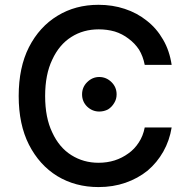

<svg xmlns="http://www.w3.org/2000/svg" viewBox="-20 -757 775 787"><path d="M683.6 -491.2Q656.2 -491.2 573.2 -491.2Q566.4 -526.4 549.8 -553.7Q532.2 -580.1 506.8 -598.6Q481.4 -618.2 450.2 -627.9Q418.9 -636.7 384.8 -636.7Q321.3 -636.7 272.5 -605.5Q222.7 -574.2 194.3 -512.7Q165 -452.1 165 -363.3Q165 -274.4 194.3 -213.9Q222.7 -152.3 272.5 -121.1Q322.3 -89.8 383.8 -89.8Q418.9 -89.8 450.2 -99.6Q480.5 -109.4 505.9 -127.9Q531.2 -145.5 548.8 -172.9Q566.4 -199.2 573.2 -234.4Q610.4 -234.4 683.6 -234.4Q674.8 -180.7 649.4 -135.7Q624 -90.8 585 -57.6Q544.9 -25.4 494.1 -7.8Q443.4 9.8 383.8 9.8Q289.1 9.8 214.8 -35.2Q141.6 -80.1 98.6 -164.1Q56.6 -247.1 56.6 -363.3Q56.6 -480.5 98.6 -563.5Q141.6 -647.5 215.8 -692.4Q289.1 -737.3 383.8 -737.3Q441.4 -737.3 491.2 -720.7Q542 -704.1 582 -671.9Q622.1 -640.6 648.4 -594.7Q674.8 -549.8 683.6 -491.2ZM386.7 -299.8Q358.4 -299.8 336.9 -320.3Q316.4 -340.8 316.4 -370.1Q316.4 -399.4 336.9 -419.9Q358.4 -441.4 386.7 -441.4Q416 -441.4 437.5 -419.9Q458 -399.4 458 -370.1Q458 -350.6 448.2 -335Q438.5 -318.4 422.9 -308.6Q406.2 -299.8 386.7 -299.8Z"/></svg>

Font: DeepSea
Style: Medium
Weight: 500
Designer: Stem
Version: Version 3.019;git-0a5106e0b